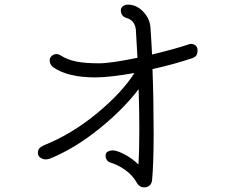

<svg xmlns="http://www.w3.org/2000/svg" viewBox="-20 -798 1040 831"><path d="M835 -581Q835 -566 830 -558.5Q825 -551 814 -547Q739 -521 640 -499Q645 -366 645 -217Q645 -89 638 -16Q636 -3 627 5Q618 13 603 13Q594 13 586 8Q578 3 574 -4Q555 -39 522.5 -62Q490 -85 459 -94Q437 -101 437 -126Q437 -136 446 -141.5Q455 -147 468 -147Q487 -147 520.5 -129Q554 -111 579 -86Q583 -143 583 -238Q583 -327 580 -412Q513 -324 408 -239.5Q303 -155 195 -111Q183 -108 179 -108Q167 -108 155.5 -115Q144 -122 144 -136Q144 -149 151 -156.5Q158 -164 172 -170Q291 -218 398.5 -306.5Q506 -395 562 -482Q453 -463 393 -463Q273 -463 210 -507Q195 -519 195 -537Q195 -548 204 -556Q213 -564 224 -564Q233 -564 241 -559Q270 -540 308.5 -532Q347 -524 409 -524Q460 -524 575 -548Q571 -622 568 -670Q566 -689 555.5 -702.5Q545 -716 525 -721Q503 -729 503 -754Q503 -764 512 -771Q521 -778 533 -778Q570 -778 598.5 -749Q627 -720 631 -682Q637 -594 638 -562Q741 -587 797 -606Q801 -608 806 -608Q818 -608 826.5 -601Q835 -594 835 -581Z"/></svg>

Font: Tsukimi Rounded
Style: Regular
Weight: 400
Designer: Takashi Funayama
Foundry: Takashi Funayama
Version: Version 1.032; ttfautohint (v1.8.3)